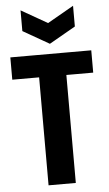

<svg xmlns="http://www.w3.org/2000/svg" viewBox="-60 -931 549 969"><g transform="rotate(-5 215.0 -446.0)"><path d="M146 0V-660H284V0ZM10 -547V-660H420V-547ZM82 -892 215 -816 348 -892V-787L215 -711L82 -787Z"/></g></svg>

Font: Bricolage Grotesque Condensed
Style: Bold
Weight: 700
Width: 3
Designer: Mathieu Triay
Foundry: Atelier Triay
Version: Version 1.001;gftools[0.9.33.dev8+g029e19f]